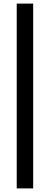

<svg xmlns="http://www.w3.org/2000/svg" viewBox="-20 -828 278 1068"><path d="M73 220V-808H164.5V220Z"/></svg>

Font: Encode Sans SmCnd Md
Style: Regular
Weight: 500
Width: 4
Designer: Multiple Designers
Foundry: Impallari Type
Version: Version 3.002; ttfautohint (v1.8.3) -l 8 -r 50 -G 200 -x 14 